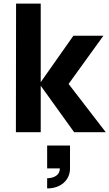

<svg xmlns="http://www.w3.org/2000/svg" viewBox="-20 -740 612 1075"><path d="M208 0V-260L395 0H572L364 -270L559 -540H391L208 -280V-720H70L69 0ZM244 315C320 315 372 269 372 203V75H244V203H315C315 253 260 258 244 258Z"/></svg>

Font: Manrope ExtraBold
Style: Regular
Weight: 800
Designer: Mikhail Sharanda
Foundry: Mikhail Sharanda
Version: Version 4.505